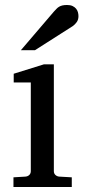

<svg xmlns="http://www.w3.org/2000/svg" viewBox="-20 -753 343 773"><path d="M34.2 0V-39.1L83 -42Q92.3 -43 98.1 -48.8Q104 -54.7 104 -64V-420.9H35.2V-456.1L157.2 -494.1H196.8V-64Q196.8 -54.7 202.9 -48.8Q209 -43 217.8 -42L269 -39.1V0ZM295.9 -688Q295.9 -674.3 289.3 -664.6Q282.7 -654.8 272.9 -647.9L120.6 -550.8H64L196.8 -706.1Q202.6 -712.4 207.5 -717.5Q212.4 -722.7 218.3 -726.1Q224.1 -729.5 231.7 -731.2Q239.3 -732.9 250 -732.9Q263.2 -732.9 272 -728.8Q280.8 -724.6 286.1 -718.3Q291.5 -711.9 293.7 -703.9Q295.9 -695.8 295.9 -688Z"/></svg>

Font: Charis SIL Viet
Style: Regular
Weight: 400
Foundry: SIL International
Version: Version 5.000